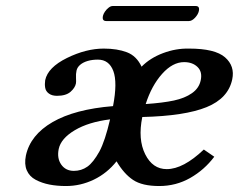

<svg xmlns="http://www.w3.org/2000/svg" viewBox="-20 -605 793 637"><path d="M606.9 -535.2H332.5Q317.4 -535.2 321.8 -553.2Q323.2 -559.1 328.1 -566.4Q333 -573.7 340.1 -579.3Q347.2 -585 353.5 -585H629.4Q643.6 -585 639.6 -567.9Q637.2 -557.1 627 -546.1Q616.7 -535.2 606.9 -535.2ZM590.8 -398.9Q552.7 -398.9 517.8 -359.9Q482.9 -320.8 463.4 -259.8Q520.5 -263.7 556.9 -271.5Q593.3 -279.3 616.9 -295.9Q640.6 -312.5 646 -338.9Q651.9 -366.7 635.3 -382.8Q618.7 -398.9 590.8 -398.9ZM310.1 -103Q328.6 -137.7 345.2 -209Q273.9 -200.2 228 -172.9Q182.1 -145.5 174.8 -110.8Q168.5 -80.1 183.1 -59.1Q197.8 -38.1 225.1 -38.1Q250 -38.1 269.8 -52Q289.6 -65.9 310.1 -103ZM324.2 -443.8Q369.1 -443.8 401.1 -431.6Q433.1 -419.4 449.7 -383.8Q478 -412.6 520.8 -428.7Q563.5 -444.8 607.4 -443.8Q693.4 -443.8 726.6 -414.8Q759.8 -385.7 750.5 -341.8Q737.3 -278.8 665.3 -249.5Q593.3 -220.2 452.1 -216.8Q437 -142.6 461.7 -93.3Q486.3 -43.9 533.2 -43.9Q587.9 -43.9 656.2 -108.9L690.9 -85Q658.2 -41.5 611.1 -14.6Q564 12.2 508.3 12.2Q451.7 12.2 421.4 -8.1Q391.1 -28.3 366.7 -69.8Q335.4 -30.3 291.3 -9Q247.1 12.2 199.2 12.2Q168.9 12.2 144 7.3Q119.1 2.4 98.4 -8.5Q77.6 -19.5 68.8 -40Q60.1 -60.5 65.9 -88.9Q80.6 -157.2 154.5 -200Q228.5 -242.7 355 -252.9Q370.1 -331.5 356 -369.4Q341.8 -407.2 304.7 -407.2Q286.1 -407.2 271 -402.8Q255.9 -398.4 246.1 -390.1Q236.3 -381.8 233.9 -370.8Q231.4 -359.9 232.2 -346.4Q232.9 -333 231.9 -328.1Q229 -313.5 213.9 -300.3Q198.7 -287.1 168.9 -287.1Q152.3 -287.1 142.1 -294.7Q131.8 -302.2 129.9 -314Q127.9 -325.7 129.9 -338.9Q138.7 -381.3 202.1 -412.6Q265.6 -443.8 324.2 -443.8Z"/></svg>

Font: Linux Libertine Slanted
Style: Semibold Slanted
Weight: 600
Designer: Philipp H. Poll
Foundry: Philipp H. Poll
Version: Version 5.1.1